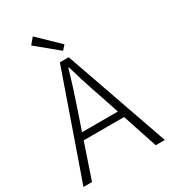

<svg xmlns="http://www.w3.org/2000/svg" viewBox="-225 -1059 1037 1169"><g transform="rotate(-30 293.5 -474.0)"><path d="M342 -810 199 -948 163 -905 315 -780ZM167 -293 212 -425C241 -510 266 -587 291 -675H295C321 -587 345 -510 375 -425L419 -293ZM516 0H580L325 -729H263L8 0H68L151 -245H435Z"/></g></svg>

Font: Source Han Sans SC Light
Style: Regular
Weight: 300
Designer: Ryoko NISHIZUKA (kana & ideographs); Paul D. Hunt (Latin, Greek & Cyrillic); Wenlong ZHANG (bopomofo); Sandoll Communica
Foundry: Adobe Systems Incorporated
Version: Version 1.004;PS 1.004;hotconv 1.0.82;makeotf.lib2.5.63406